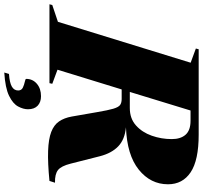

<svg xmlns="http://www.w3.org/2000/svg" viewBox="-102 -709 972 920"><g transform="rotate(90 384.0 -249.0)"><path d="M258 -38.5 325.5 -13.5 322.5 0H-55.5L-52 -13.5L28.5 -40.5L224.5 -676.5L156.5 -701.5L160 -715H569.5Q692 -715 749.5 -676.5Q807 -638 807 -568Q807 -484.5 737 -428Q667 -371.5 534 -366.5Q592.5 -361 625.2 -329.5Q658 -298 672.5 -242L708 -102Q719.5 -56 739 -40.8Q758.5 -25.5 799.5 -26.5L791 0Q704 8.5 647 6.5Q590 4.5 556.2 -8.5Q522.5 -21.5 505.8 -46Q489 -70.5 482.5 -106.5L461.5 -227Q452.5 -280.5 445 -305.8Q437.5 -331 427 -338.5Q416.5 -346 398 -346H352.5ZM441.5 -385Q492 -385 525 -414.5Q558 -444 574.2 -490Q590.5 -536 590.5 -586Q590.5 -628.5 569.5 -652.2Q548.5 -676 502.5 -676H453.5L364.5 -385ZM302 111.5Q302 80.5 325.2 60.5Q348.5 40.5 385 40.5Q413.5 40.5 430.5 56.5Q447.5 72.5 447.5 103Q447.5 125.5 434.2 150.2Q421 175 383.2 193.5Q345.5 212 271.5 216.5L278.5 194Q320.5 191 339 180.2Q357.5 169.5 357.5 150Q357.5 134 343.8 127.5Q330 121 316 118.2Q302 115.5 302 111.5Z"/></g></svg>

Font: Newsreader Display ExtraBold
Style: Italic
Weight: 800
Italic angle: -17°
Designer: Hugues Gentile
Foundry: Production Type
Version: Version 1.001